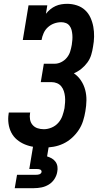

<svg xmlns="http://www.w3.org/2000/svg" viewBox="-20 -763 540 1003"><path d="M209 8Q183 8 158 4.5Q133 1 110 -8.5Q87 -18 68.5 -33.5Q50 -49 39 -70.5Q28 -92 24.5 -117.5Q21 -143 25 -168Q25 -170 25.5 -172Q26 -174 26 -175H138Q138 -175 137.5 -174Q137 -173 137 -172Q134 -155 137 -138.5Q140 -122 150.5 -110Q161 -98 176.5 -93Q192 -88 209 -88Q229 -88 249.5 -96.5Q270 -105 284.5 -121.5Q299 -138 306 -158Q313 -178 317 -198Q319 -213 320 -228.5Q321 -244 319.5 -258.5Q318 -273 313.5 -287Q309 -301 300 -312Q291 -323 277.5 -328.5Q264 -334 249 -334H193L209 -430H265Q283 -430 300 -438.5Q317 -447 329 -461.5Q341 -476 346.5 -493.5Q352 -511 355 -529Q357 -542 358 -555Q359 -568 358 -581Q357 -594 354 -606Q351 -618 343.5 -628Q336 -638 324.5 -642.5Q313 -647 300 -647Q281 -647 263 -640.5Q245 -634 230.5 -621Q216 -608 208 -590Q200 -572 197 -554H99L129 -735H227L220 -691Q230 -704 243 -714.5Q256 -725 270.5 -731.5Q285 -738 300.5 -740.5Q316 -743 331 -743Q357 -743 381.5 -735Q406 -727 424 -710.5Q442 -694 452.5 -671Q463 -648 467.5 -623Q472 -598 471.5 -571.5Q471 -545 466 -519Q463 -498 456.5 -476.5Q450 -455 436.5 -436.5Q423 -418 405 -403.5Q387 -389 366 -380Q388 -365 403 -342.5Q418 -320 425 -293.5Q432 -267 431.5 -238.5Q431 -210 426 -182Q422 -157 414 -131.5Q406 -106 391 -83.5Q376 -61 355.5 -42.5Q335 -24 310.5 -12.5Q286 -1 260 3.5Q234 8 209 8ZM57 220 69 150H169Q173 150 177.5 149.5Q182 149 186 147.5Q190 146 193.5 142.5Q197 139 197 135Q198 131 195.5 127.5Q193 124 189.5 122.5Q186 121 182 120.5Q178 120 174 120H133L153 0H235L226 54Q239 58 250.5 64.5Q262 71 270 82Q278 93 280 107Q282 121 279 135Q276 154 264.5 172Q253 190 235 201Q217 212 197 216Q177 220 157 220Z"/></svg>

Font: Iosevka Slab Oblique
Style: Bold
Weight: 700
Italic angle: -9°
Monospace: yes
Designer: Belleve Invis
Foundry: Belleve Invis
Version: Version 11.1.1; ttfautohint (v1.8.3)